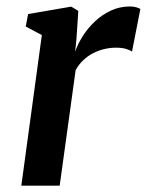

<svg xmlns="http://www.w3.org/2000/svg" viewBox="-20 -588 464 608"><path d="M47.5 0 112.5 -477 61.5 -504 69 -543.5 205.5 -567 228 -553.5 222 -463.5 218 -424.5Q226.5 -449.5 242.8 -474.8Q259 -500 281.5 -521Q304 -542 331.8 -554.8Q359.5 -567.5 391.5 -567.5Q402 -567.5 411.2 -565Q420.5 -562.5 424.5 -559.5L398 -424.5Q393.5 -428.5 380.5 -432.8Q367.5 -437 346.5 -437Q329 -437 310.8 -432.8Q292.5 -428.5 275.2 -419.8Q258 -411 243.8 -397.5Q229.5 -384 219.5 -366L169 0Z"/></svg>

Font: Merriweather Light 18pt SemiBold
Style: Italic
Weight: 600
Italic angle: -7.8°
Version: Version 2.101